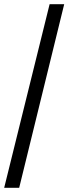

<svg xmlns="http://www.w3.org/2000/svg" viewBox="-20 -780 328 921"><path d="M0 121 218 -760H288L72 121Z"/></svg>

Font: Noto Serif Tamil
Style: Regular
Weight: 400
Designer: Indian Type Foundry, Tom Grace, and the Monotype Design Team
Foundry: Monotype Imaging Inc.
Version: Version 2.003